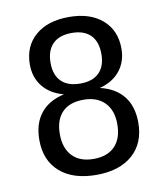

<svg xmlns="http://www.w3.org/2000/svg" viewBox="-74 -678 648 752"><g transform="rotate(-10 250.0 -302.0)"><path d="M250 -287.1Q194.3 -287.1 165 -256.8Q135.7 -226.6 135.7 -169.9Q135.7 -114.3 165.5 -83Q195.3 -51.8 250 -51.8Q304.7 -51.8 334.5 -82.5Q364.3 -113.3 364.3 -169.9Q364.3 -225.6 334 -256.3Q303.7 -287.1 250 -287.1ZM178.7 -321.3Q126 -335 96.7 -371.1Q67.4 -407.2 67.4 -459Q67.4 -531.2 116.2 -573.7Q165 -616.2 250 -616.2Q334 -616.2 382.8 -573.7Q431.6 -531.2 431.6 -459Q431.6 -407.2 402.8 -371.1Q374 -335 321.3 -321.3Q381.8 -307.6 414.1 -267.1Q446.3 -226.6 446.3 -162.1Q446.3 -80.1 394 -34.2Q341.8 11.7 250 11.7Q157.2 11.7 105 -34.2Q52.7 -80.1 52.7 -161.1Q52.7 -226.6 85 -267.1Q117.2 -307.6 178.7 -321.3ZM148.4 -451.2Q148.4 -403.3 174.3 -377.4Q200.2 -351.6 250 -351.6Q298.8 -351.6 324.7 -377.4Q350.6 -403.3 350.6 -451.2Q350.6 -501 324.7 -526.9Q298.8 -552.7 250 -552.7Q200.2 -552.7 174.3 -526.4Q148.4 -500 148.4 -451.2Z"/></g></svg>

Font: BabelStone Flags PUA
Style: Regular
Weight: 400
Designer: Andrew West
Foundry: BabelStone
Version: Version 4.12